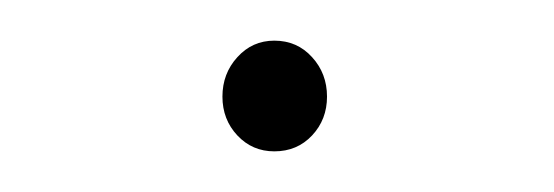

<svg xmlns="http://www.w3.org/2000/svg" viewBox="-20 -392 271 94"><path d="M114.3 -372.1Q125.5 -372.1 132.8 -364Q140.1 -356 140.1 -344.7Q140.1 -333.5 132.8 -325.7Q125.5 -317.9 114.3 -317.9Q103.5 -317.9 96.2 -325.7Q88.9 -333.5 88.9 -344.7Q88.9 -356 96.2 -364Q103.5 -372.1 114.3 -372.1Z"/></svg>

Font: Robert Sans Thin
Style: Regular
Weight: 100
Designer: Christian Robertson (extended by Adam Twardoch)
Foundry: Google
Version: Version 12.135;April 2, 2019;FontCreator 11.5.0.2425 64-bit;